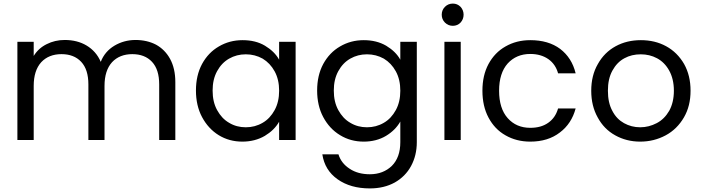

<svg xmlns="http://www.w3.org/2000/svg" viewBox="-20 -781 3915 1071"><path d="M736 -558C736 -558 736 -558 736 -558C693 -558 653 -547 618 -526C583 -505 557 -475 542 -436C542 -436 542 -436 542 -436C525 -476 498 -506 463 -527C428 -548 387 -558 341 -558C341 -558 341 -558 341 -558C304 -558 271 -550 241 -535C210 -520 186 -498 168 -469C168 -469 168 -548 168 -548C168 -548 77 -548 77 -548C77 -548 77 0 77 0C77 0 168 0 168 0C168 0 168 -302 168 -302C168 -302 168 -302 168 -302C168 -359 182 -403 210 -434C238 -464 276 -479 323 -479C323 -479 323 -479 323 -479C369 -479 406 -465 433 -436C460 -407 473 -365 473 -310C473 -310 473 0 473 0C473 0 563 0 563 0C563 0 563 -302 563 -302C563 -302 563 -302 563 -302C563 -359 577 -403 605 -434C633 -464 671 -479 718 -479C718 -479 718 -479 718 -479C764 -479 801 -465 828 -436C855 -407 868 -365 868 -310C868 -310 868 0 868 0C868 0 958 0 958 0C958 0 958 -323 958 -323C958 -323 958 -323 958 -323C958 -374 948 -417 929 -452C910 -487 883 -514 850 -532C817 -549 779 -558 736 -558Z M1073 -276C1073 -276 1073 -276 1073 -276C1073 -221 1084 -171 1107 -128C1130 -85 1161 -51 1200 -27C1239 -3 1283 9 1332 9C1332 9 1332 9 1332 9C1379 9 1421 -2 1457 -23C1492 -44 1519 -70 1537 -102C1537 -102 1537 0 1537 0C1537 0 1629 0 1629 0C1629 0 1629 -548 1629 -548C1629 -548 1537 -548 1537 -548C1537 -548 1537 -448 1537 -448C1537 -448 1537 -448 1537 -448C1520 -479 1493 -505 1458 -526C1423 -547 1381 -557 1333 -557C1333 -557 1333 -557 1333 -557C1284 -557 1240 -545 1201 -522C1161 -499 1130 -466 1107 -424C1084 -381 1073 -332 1073 -276ZM1537 -275C1537 -275 1537 -275 1537 -275C1537 -234 1529 -198 1512 -167C1495 -136 1473 -112 1445 -96C1416 -79 1385 -71 1351 -71C1351 -71 1351 -71 1351 -71C1317 -71 1286 -79 1258 -96C1230 -112 1208 -136 1191 -167C1174 -198 1166 -234 1166 -276C1166 -276 1166 -276 1166 -276C1166 -317 1174 -353 1191 -384C1208 -415 1230 -438 1258 -454C1286 -470 1317 -478 1351 -478C1351 -478 1351 -478 1351 -478C1385 -478 1416 -470 1445 -454C1473 -437 1495 -414 1512 -383C1529 -352 1537 -316 1537 -275Z M2009 -557C2009 -557 2009 -557 2009 -557C1960 -557 1916 -545 1877 -522C1837 -499 1806 -466 1783 -424C1760 -381 1749 -332 1749 -276C1749 -276 1749 -276 1749 -276C1749 -221 1760 -171 1783 -128C1806 -85 1837 -51 1877 -27C1916 -3 1960 9 2009 9C2009 9 2009 9 2009 9C2056 9 2098 -2 2133 -23C2168 -44 2195 -71 2213 -103C2213 -103 2213 12 2213 12C2213 12 2213 12 2213 12C2213 69 2197 113 2166 144C2134 175 2093 191 2043 191C2043 191 2043 191 2043 191C1999 191 1961 181 1930 160C1899 140 1878 113 1868 80C1868 80 1778 80 1778 80C1778 80 1778 80 1778 80C1787 139 1815 185 1863 219C1911 253 1971 270 2043 270C2043 270 2043 270 2043 270C2096 270 2142 259 2182 237C2221 215 2252 184 2273 145C2294 106 2305 62 2305 12C2305 12 2305 -548 2305 -548C2305 -548 2213 -548 2213 -548C2213 -548 2213 -448 2213 -448C2213 -448 2213 -448 2213 -448C2196 -479 2169 -505 2134 -526C2098 -547 2056 -557 2009 -557ZM2213 -275C2213 -275 2213 -275 2213 -275C2213 -234 2205 -198 2188 -167C2171 -136 2149 -112 2121 -96C2092 -79 2061 -71 2027 -71C2027 -71 2027 -71 2027 -71C1993 -71 1962 -79 1934 -96C1906 -112 1884 -136 1867 -167C1850 -198 1842 -234 1842 -276C1842 -276 1842 -276 1842 -276C1842 -317 1850 -353 1867 -384C1884 -415 1906 -438 1934 -454C1962 -470 1993 -478 2027 -478C2027 -478 2027 -478 2027 -478C2061 -478 2092 -470 2121 -454C2149 -437 2171 -414 2188 -383C2205 -352 2213 -316 2213 -275Z M2506 -637C2506 -637 2506 -637 2506 -637C2523 -637 2537 -643 2549 -655C2560 -667 2566 -682 2566 -699C2566 -699 2566 -699 2566 -699C2566 -716 2560 -731 2549 -743C2537 -755 2523 -761 2506 -761C2506 -761 2506 -761 2506 -761C2489 -761 2474 -755 2462 -743C2450 -731 2444 -716 2444 -699C2444 -699 2444 -699 2444 -699C2444 -682 2450 -667 2462 -655C2474 -643 2489 -637 2506 -637ZM2459 -548C2459 -548 2459 0 2459 0C2459 0 2550 0 2550 0C2550 0 2550 -548 2550 -548C2550 -548 2459 -548 2459 -548Z M2671 -275C2671 -275 2671 -275 2671 -275C2671 -218 2682 -168 2705 -125C2728 -82 2759 -49 2800 -26C2840 -3 2886 9 2938 9C2938 9 2938 9 2938 9C3004 9 3059 -8 3103 -42C3147 -75 3176 -120 3191 -176C3191 -176 3093 -176 3093 -176C3093 -176 3093 -176 3093 -176C3083 -141 3065 -115 3038 -96C3011 -77 2978 -68 2938 -68C2938 -68 2938 -68 2938 -68C2886 -68 2844 -86 2812 -122C2780 -158 2764 -209 2764 -275C2764 -275 2764 -275 2764 -275C2764 -340 2780 -391 2812 -427C2844 -462 2886 -480 2938 -480C2938 -480 2938 -480 2938 -480C2978 -480 3012 -470 3039 -451C3066 -432 3084 -405 3093 -372C3093 -372 3191 -372 3191 -372C3191 -372 3191 -372 3191 -372C3177 -430 3148 -475 3105 -508C3061 -541 3005 -557 2938 -557C2938 -557 2938 -557 2938 -557C2886 -557 2840 -545 2800 -522C2759 -499 2728 -466 2705 -424C2682 -381 2671 -332 2671 -275Z M3551 9C3551 9 3551 9 3551 9C3603 9 3650 -3 3693 -26C3736 -49 3770 -83 3795 -126C3820 -169 3832 -218 3832 -275C3832 -275 3832 -275 3832 -275C3832 -332 3820 -381 3796 -424C3771 -467 3738 -500 3696 -523C3654 -546 3607 -557 3555 -557C3555 -557 3555 -557 3555 -557C3503 -557 3456 -546 3414 -523C3372 -500 3339 -467 3315 -424C3290 -381 3278 -331 3278 -275C3278 -275 3278 -275 3278 -275C3278 -218 3290 -169 3314 -126C3337 -83 3370 -49 3412 -26C3453 -3 3500 9 3551 9ZM3551 -71C3551 -71 3551 -71 3551 -71C3518 -71 3488 -79 3461 -94C3434 -109 3412 -131 3396 -162C3379 -193 3371 -230 3371 -275C3371 -275 3371 -275 3371 -275C3371 -319 3379 -356 3396 -387C3413 -418 3435 -441 3463 -456C3490 -471 3521 -478 3554 -478C3554 -478 3554 -478 3554 -478C3587 -478 3617 -471 3645 -456C3673 -441 3696 -418 3713 -387C3730 -356 3739 -319 3739 -275C3739 -275 3739 -275 3739 -275C3739 -231 3730 -194 3713 -163C3695 -132 3672 -109 3643 -94C3614 -79 3584 -71 3551 -71Z"/></svg>

Font: Girnar Poppins
Style: Regular
Weight: 500
Designer: Ninad Kale (Devanagari), Jonny Pinhorn (Latin)
Foundry: Indian Type Foundry
Version: ""